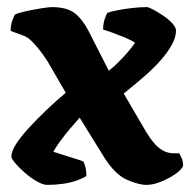

<svg xmlns="http://www.w3.org/2000/svg" viewBox="-20 -520 548 540"><path d="M113 0Q101 0 83.5 -10Q66 -20 50 -34Q34 -48 23 -61Q12 -74 12 -80Q12 -94 25 -114.5Q38 -135 60 -159Q82 -183 109 -209Q136 -235 165 -259L114 -347Q107 -358 96 -373Q85 -388 71 -402.5Q57 -417 40 -422L10 -433Q10 -450 15 -463Q20 -476 22 -479Q32 -484 53 -488.5Q74 -493 95.5 -496.5Q117 -500 126 -500Q168 -500 190 -483Q212 -466 229 -433L286 -321Q299 -331 313 -345Q327 -359 339.5 -373.5Q352 -388 360 -400Q347 -408 330 -415Q313 -422 296.5 -428Q280 -434 270 -437Q270 -452 274 -465Q278 -478 282 -484Q290 -487 309.5 -491Q329 -495 352 -497.5Q375 -500 393 -500Q398 -500 411 -493Q424 -486 439 -476Q454 -466 464.5 -454.5Q475 -443 475 -434Q475 -415 463 -393.5Q451 -372 431 -349.5Q411 -327 384.5 -304Q358 -281 328 -257L391 -149Q411 -116 429 -102.5Q447 -89 468 -89H484Q487 -84 491 -75Q495 -66 495 -53Q489 -41 471 -29Q453 -17 431.5 -8.5Q410 0 392 0Q370 0 337 -14.5Q304 -29 274 -76L204 -189Q193 -177 177 -158Q161 -139 148 -121Q135 -103 130 -93Q138 -91 152.5 -86Q167 -81 184 -76Q201 -71 214 -66Q217 -62 220 -51Q223 -40 223 -25Q212 -18 195 -12Q178 -6 156.5 -3Q135 0 113 0Z"/></svg>

Font: Texturina 12pt ExtraBold
Style: Regular
Weight: 800
Designer: Guillermo Torres Carreño
Foundry: Omnibus-Type
Version: Version 1.002